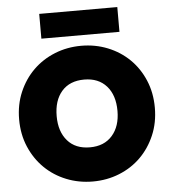

<svg xmlns="http://www.w3.org/2000/svg" viewBox="-60 -958 907 1019"><g transform="rotate(-5 393.5 -448.5)"><path d="M755 -355Q755 -275 726.5 -208.5Q698 -142 649.5 -94Q601 -46 535 -19.5Q469 7 394 7Q319 7 253 -19.5Q187 -46 138 -94Q89 -142 60.5 -208.5Q32 -275 32 -355Q32 -434 60.5 -500.5Q89 -567 138 -615Q187 -663 253 -689.5Q319 -716 394 -716Q469 -716 535 -689.5Q601 -663 650 -615Q699 -567 727 -500.5Q755 -434 755 -355ZM232 -355Q232 -273 274.5 -224Q317 -175 394 -175Q470 -175 513 -224Q556 -273 556 -355Q556 -439 513 -487.5Q470 -536 394 -536Q317 -536 274.5 -487.5Q232 -439 232 -355ZM187 -904H603V-772H187Z"/></g></svg>

Font: SVN-Poppins ExtraBold
Style: Regular
Weight: 800
Designer: Ninad Kale (Devanagari), Jonny Pinhorn (Latin)
Foundry: Indian Type Foundry
Version: Version 3.002 2017; ttfautohint (v1.8.3)